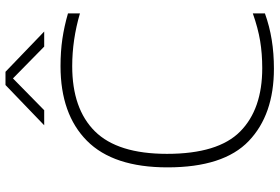

<svg xmlns="http://www.w3.org/2000/svg" viewBox="-176 -808 994 682"><g transform="rotate(-90 321.0 -467.0)"><path d="M67.5 -369Q67.5 -561.5 162 -655.2Q256.5 -749 427 -749Q479 -749 523.5 -742.5Q568 -736 614.5 -722.5V-680Q521 -707.5 427 -707.5Q275.5 -707.5 195.5 -626.8Q115.5 -546 115.5 -371Q115.5 -189.5 194.8 -111Q274 -32.5 420 -32.5Q471.5 -32.5 516.8 -40Q562 -47.5 614.5 -66V-23Q568.5 -6.5 520.5 1.2Q472.5 9 418 9Q254.5 9 161 -80.5Q67.5 -170 67.5 -369ZM550 -807H496.5L383.5 -918L270.5 -807H217L360 -944.5H407Z"/></g></svg>

Font: Encode Sans Expanded ExtraLight
Style: Regular
Weight: 275
Width: 7
Designer: Multiple Designers
Foundry: Impallari Type
Version: Version 2.000